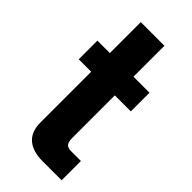

<svg xmlns="http://www.w3.org/2000/svg" viewBox="-241 -818 873 873"><g transform="rotate(45 195.5 -381.5)"><path d="M233 0Q170 0 136 -29.5Q102 -59 102 -118V-444H22V-564H102V-763H254V-564H357V-444H254V-167Q254 -147 262 -135.5Q270 -124 294 -124H356V0Z"/></g></svg>

Font: Open Sauce Sans ExtraBold
Style: Regular
Weight: 800
Designer: Alfredo Marco Pradil
Foundry: Creative Sauce Fz LLC
Version: Version 1.477